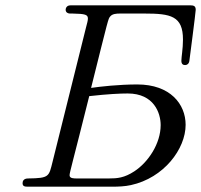

<svg xmlns="http://www.w3.org/2000/svg" viewBox="-20 -703 757 723"><path d="M65 -13C65 -1 74 0 85 0H403C426 0 450 -1 473 -6C597 -33 679 -142 679 -233C679 -311 621 -385 497 -385C428 -385 357 -377 323 -372C390 -640 387 -631 395 -641C403 -651 418 -652 432 -652H524C623 -652 669 -643 669 -554C669 -519 663 -489 663 -474C663 -461 670 -458 677 -458C684 -458 691 -462 693 -473C693 -473 717 -657 717 -666C717 -680 710 -683 696 -683H252C244 -683 236 -683 232 -678C226 -672 225 -660 233 -655C239 -651 246 -652 253 -652C301 -651 311 -648 311 -633C311 -626 308 -615 304 -600L178 -94C164 -38 166 -32 86 -31C68 -31 65 -20 65 -13ZM242 -43C242 -54 255 -96 316 -341C388 -349 432 -351 461 -351C560 -351 585 -277 585 -232C585 -162 538 -92 486 -58C448 -33 421 -31 390 -31H269C258 -31 242 -31 242 -43Z"/></svg>

Font: CMU Serif
Style: Italic
Weight: 500
Italic angle: -14.04°
Version: Version 0.7.0